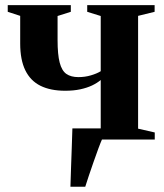

<svg xmlns="http://www.w3.org/2000/svg" viewBox="-20 -532 624 732"><path d="M248.5 180Q249.5 145.5 250.8 108.5Q252 71.5 253.5 33.2Q255 -5 256 -42.5H421L370 -3Q364 10 355.2 33.8Q346.5 57.5 336.8 85.2Q327 113 318.5 138.5Q310 164 305 180ZM284.5 0V-27L364 -41.5V-227Q350.5 -215.5 331 -206.2Q311.5 -197 286 -191.5Q260.5 -186 228.5 -186Q172.5 -186 134.2 -205Q96 -224 76.5 -264Q57 -304 57 -366V-471.5L9.5 -487V-512.5H250V-487L199.5 -471V-379Q199.5 -324.5 207.5 -293.5Q215.5 -262.5 233 -250.2Q250.5 -238 279 -238Q304 -238 326.8 -244.8Q349.5 -251.5 364 -260.5V-471L312.5 -487V-512.5H569.5V-487L506.5 -471.5V-41.5L570 -27V0Z"/></svg>

Font: Merriweather 120pt
Style: Bold
Weight: 700
Designer: Eben Sorkin
Foundry: Eben Sorkin
Version: Version 2.100